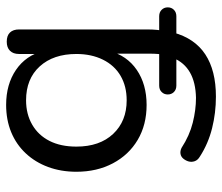

<svg xmlns="http://www.w3.org/2000/svg" viewBox="-69 -466 724 626"><g transform="rotate(-90 293.0 -153.0)"><path d="M291 189Q238 189 188 176.5Q138 164 96 137Q84 130 80.5 120Q77 110 79.5 100.5Q82 91 88.5 83Q95 75 104.5 73.5Q114 72 124 77Q164 103 206 113.5Q248 124 287 124Q337 123 369.5 104.5Q402 86 417 50L427 60H327Q314 60 306 52Q298 44 298 32Q298 20 306 12Q314 4 327 4H435L427 23Q429 12 430 0Q431 -12 431 -24V-159H440Q425 -101 378 -69Q331 -37 264 -37Q199 -37 150 -66Q101 -95 73.5 -147Q46 -199 46 -266Q46 -316 61.5 -358Q77 -400 106 -431Q135 -462 175 -478.5Q215 -495 264 -495Q331 -495 378 -463Q425 -431 440 -374H430V-453Q430 -472 440.5 -482.5Q451 -493 470 -493Q490 -493 500 -482.5Q510 -472 510 -453V-35Q510 -18 508.5 -2.5Q507 13 505 26L500 4H553Q566 4 574 12Q582 20 582 32Q582 44 574 52Q566 60 553 60H479L500 50Q481 120 428.5 154.5Q376 189 291 189ZM279 -102Q325 -102 359 -122Q393 -142 411.5 -179.5Q430 -217 430 -266Q430 -341 389.5 -385.5Q349 -430 279 -430Q234 -430 199.5 -410Q165 -390 146.5 -353.5Q128 -317 128 -266Q128 -190 169.5 -146Q211 -102 279 -102Z"/></g></svg>

Font: Nunito ExtraLight
Style: Regular
Weight: 400
Version: Version 3.602